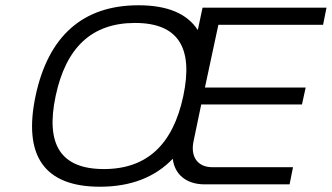

<svg xmlns="http://www.w3.org/2000/svg" viewBox="-20 -699 1258 728"><path d="M359 9C476 9 568 -27 635 -97C642 -38 686 0 756 0H1078L1091 -65H785C730 -65 701 -104 714 -164L743 -303H1125L1139 -367H757L808 -605H1205L1218 -670H748L730 -585C690 -647 616 -679 505 -679C293 -679 163 -561 115 -336C67 -109 147 9 359 9ZM191 -335C230 -519 328 -612 492 -612C655 -612 714 -519 675 -335C636 -151 537 -58 374 -58C210 -58 152 -151 191 -335Z"/></svg>

Font: LT Wave Text Light Italic
Style: Regular
Weight: 300
Designer: Daniel Lyons
Version: Version 2.5 (Glyphs App)